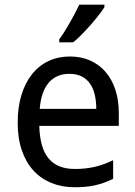

<svg xmlns="http://www.w3.org/2000/svg" viewBox="-20 -786 575 816"><path d="M296.9 9.8Q243.2 9.8 198.7 -8.3Q154.3 -26.4 122.3 -61Q90.3 -95.7 72.8 -147Q55.2 -198.2 55.2 -264.2Q55.2 -330.6 71.3 -382.8Q87.4 -435.1 116.7 -471.4Q146 -507.8 186.8 -526.9Q227.5 -545.9 276.9 -545.9Q325.2 -545.9 363.8 -528.6Q402.3 -511.2 429.2 -479.7Q456.1 -448.2 470.5 -404.1Q484.9 -359.9 484.9 -306.2V-251H147Q149.4 -156.7 186.8 -112.3Q224.1 -67.9 297.9 -67.9Q322.8 -67.9 344 -70.3Q365.2 -72.8 385 -77.4Q404.8 -82 423.3 -89.1Q441.9 -96.2 460.9 -105V-25.9Q441.4 -16.6 422.6 -9.8Q403.8 -2.9 384 1.5Q364.3 5.9 343 7.8Q321.8 9.8 296.9 9.8ZM274.9 -472.2Q219.2 -472.2 186.8 -434.1Q154.3 -396 148.9 -323.2H389.2Q389.2 -356.4 382.6 -384Q376 -411.6 362.1 -431.2Q348.1 -450.7 326.7 -461.4Q305.2 -472.2 274.9 -472.2ZM231.9 -619.1Q242.7 -633.3 254.2 -651.9Q265.6 -670.4 277.1 -690.2Q288.6 -710 298.8 -729.7Q309.1 -749.5 316.9 -766.1H423.8V-755.9Q416 -742.7 400.6 -722.9Q385.3 -703.1 366.5 -681.6Q347.7 -660.2 327.9 -639.9Q308.1 -619.6 291 -606H231.9Z"/></svg>

Font: Droid Sans
Style: Regular
Weight: 400
Version: Version 1.00 build 113